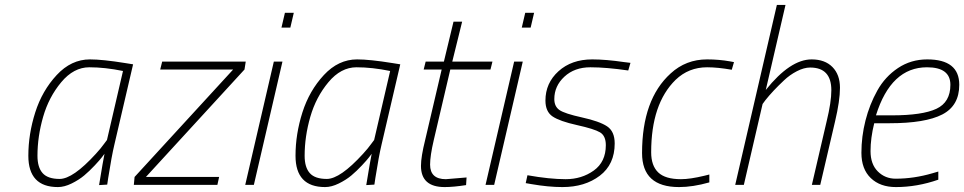

<svg xmlns="http://www.w3.org/2000/svg" viewBox="-20 -750 3912 779"><path d="M215 9Q95 9 95 -118Q95 -206 123 -294Q151 -382 210 -445.5Q269 -509 345 -509Q396 -509 489 -494L520 -489L444 -163Q433 -117 419 -28L415 -1L382 1Q399 -103 404 -126Q400 -121 393 -111.5Q386 -102 364.5 -79Q343 -56 321.5 -38Q300 -20 270.5 -5.5Q241 9 215 9ZM479 -462Q406 -477 342.5 -477Q279 -477 228.5 -416.5Q178 -356 155 -276Q132 -196 132 -118Q132 -71 153 -47.5Q174 -24 222 -24Q276 -24 369 -126Q390 -149 402 -166L414 -182Z M630 -468 638 -500H977L972 -468L572 -32H869L862 0H523L526 -32L926 -468Z M975 0 1091 -500H1126L1010 0ZM1122 -638 1136 -698H1172L1158 -638Z M1299 9Q1179 9 1179 -118Q1179 -206 1207 -294Q1235 -382 1294 -445.5Q1353 -509 1429 -509Q1480 -509 1573 -494L1604 -489L1528 -163Q1517 -117 1503 -28L1499 -1L1466 1Q1483 -103 1488 -126Q1484 -121 1477 -111.5Q1470 -102 1448.5 -79Q1427 -56 1405.5 -38Q1384 -20 1354.5 -5.5Q1325 9 1299 9ZM1563 -462Q1490 -477 1426.5 -477Q1363 -477 1312.5 -416.5Q1262 -356 1239 -276Q1216 -196 1216 -118Q1216 -71 1237 -47.5Q1258 -24 1306 -24Q1360 -24 1453 -126Q1474 -149 1486 -166L1498 -182Z M1725 -82Q1725 -23 1789 -23L1873 -30L1871 1Q1820 9 1784 9Q1688 9 1688 -77Q1688 -114 1705 -182L1772 -468H1699L1707 -500H1781L1820 -662H1855L1815 -500H1978L1970 -468H1807L1740 -182Q1725 -118 1725 -82Z M1950 0 2066 -500H2101L1985 0ZM2097 -638 2111 -698H2147L2133 -638Z M2529 -464Q2440 -477 2375.5 -477Q2311 -477 2270 -439Q2229 -401 2229 -348Q2229 -318 2250 -303.5Q2271 -289 2341.5 -273.5Q2412 -258 2443 -237.5Q2474 -217 2474 -168Q2474 -83 2413.5 -37Q2353 9 2262 9Q2205 9 2136 -3L2113 -7L2120 -39Q2210 -23 2275 -23Q2340 -23 2389 -58Q2438 -93 2438 -161Q2438 -199 2414.5 -213Q2391 -227 2321 -242.5Q2251 -258 2222 -277.5Q2193 -297 2193 -342Q2193 -413 2246 -461Q2299 -509 2383 -509Q2438 -509 2513 -498L2538 -495Z M2849 -509Q2897 -509 2942 -501L2958 -498L2949 -467Q2892 -477 2849 -477Q2774 -477 2721 -426Q2622 -329 2622 -132Q2622 -78 2650.5 -50.5Q2679 -23 2743 -23Q2780 -23 2838 -37L2858 -42V-10Q2791 9 2735 9Q2585 9 2585 -129Q2585 -347 2701 -452Q2763 -509 2849 -509Z M3087 -385Q3186 -509 3273 -509Q3327 -509 3357.5 -478Q3388 -447 3388 -394Q3388 -341 3368 -257L3308 0H3274L3334 -258Q3353 -336 3353 -384Q3353 -476 3267 -476Q3242 -476 3213 -461Q3184 -446 3161 -424Q3115 -381 3085 -343L3074 -328L2998 0H2963L3132 -730H3167Z M3614 -25Q3688 -25 3763 -47L3787 -54V-21Q3701 9 3615 9Q3551 9 3513 -27.5Q3475 -64 3475 -130Q3475 -196 3491.5 -261Q3508 -326 3539.5 -382.5Q3571 -439 3623.5 -474Q3676 -509 3742 -509Q3872 -509 3872 -406Q3872 -321 3803 -285.5Q3734 -250 3590 -250H3527Q3512 -190 3512 -137Q3512 -84 3541.5 -54.5Q3571 -25 3614 -25ZM3599 -282Q3722 -282 3779 -308.5Q3836 -335 3836 -406Q3836 -477 3741 -477Q3595 -477 3534 -282Z"/></svg>

Font: Titillium Web ExtraLight
Style: Italic
Weight: 275
Italic angle: -13°
Version: Version 1.002;PS 57.000;hotconv 1.0.70;makeotf.lib2.5.55311